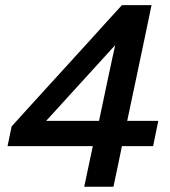

<svg xmlns="http://www.w3.org/2000/svg" viewBox="-20 -706 644 726"><path d="M298.5 0Q307 -40 314.5 -75.8Q322 -111.5 331 -153.5H8.5L24 -228Q50.5 -257.5 83 -293.2Q115.5 -329 148.5 -365.2Q181.5 -401.5 209.5 -432L321.5 -555Q351 -587.5 381 -620.8Q411 -654 441 -686.5H553Q540 -624 527.5 -564.2Q515 -504.5 502.5 -445.5L461 -249H578.5L559 -153.5H441Q432.5 -111.5 425 -75.8Q417.5 -40 409 0ZM237 -339.5Q216.5 -317 195.8 -294.2Q175 -271.5 154.5 -249H354.5L391.5 -424.5Q397.5 -452.5 403.5 -480.2Q409.5 -508 415.5 -535Q408.5 -527.5 401.2 -519.8Q394 -512 387 -504Z"/></svg>

Font: Commissioner Medium
Style: Italic
Weight: 500
Italic angle: -12°
Designer: Kostas Bartsokas
Foundry: Kostas Bartsokas
Version: Version 1.000; ttfautohint (v1.8.3)